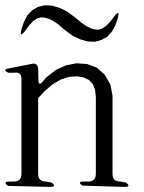

<svg xmlns="http://www.w3.org/2000/svg" viewBox="-28 -736 548 731"><path d="M286.1 -29.3Q263.7 -44.9 292 -44.9H307.6Q336.9 -44.9 336.9 -74.2V-365.2L334 -394.5L325.2 -416L310.5 -431.6L290 -441.4L264.6 -445.3L235.4 -443.4L204.1 -433.6L170.9 -414.1L140.6 -387.7L117.2 -362.3V-74.2Q117.2 -44.9 146.5 -44.9L168 -41Q190.4 -24.4 162.1 -24.4L2.9 -28.3Q-19.5 -44.9 8.8 -44.9H24.4Q53.7 -44.9 53.7 -74.2V-434.6Q53.7 -463.9 25.4 -459H3.9Q-21.5 -470.7 5.9 -475.6L94.7 -493.2Q114.3 -497.1 117.2 -475.6L118.2 -433.6Q118.2 -404.3 135.7 -426.8L148.4 -441.4L184.6 -469.7L223.6 -487.3L263.7 -495.1L303.7 -492.2L340.8 -478.5L371.1 -451.2L392.6 -413.1L400.4 -371.1V-74.2Q400.4 -44.9 429.7 -44.9L451.2 -41Q473.6 -24.4 445.3 -24.4ZM215.8 -624 193.4 -643.6 173.8 -657.2 156.2 -665 141.6 -668.9 127.9 -669.9 114.3 -666 99.6 -657.2 84 -640.6 64.5 -614.3Q44.9 -592.8 53.7 -625L63.5 -653.3L76.2 -677.7L93.8 -696.3L115.2 -709L140.6 -715.8L168 -714.8L196.3 -707L225.6 -693.4L258.8 -668.9L281.2 -650.4L300.8 -636.7L318.4 -627.9L333 -624L346.7 -623L360.4 -627L375 -636.7L390.6 -652.3L410.2 -677.7Q428.7 -700.2 420.9 -668L411.1 -639.6L398.4 -616.2L380.9 -596.7L358.4 -584L334 -577.1L306.6 -578.1L278.3 -585.9L249 -599.6Z"/></svg>

Font: B2 Hana
Style: Regular
Weight: 500
Version: 2020-08-05; (max)